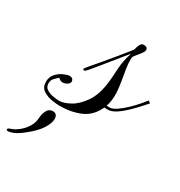

<svg xmlns="http://www.w3.org/2000/svg" viewBox="-263 -498 767 816"><g transform="rotate(30 120.0 -89.5)"><path d="M27.3 11.2Q12.2 11.2 -11.7 7.3Q-35.6 3.4 -54.4 -9.3Q-73.2 -22 -73.2 -48.8Q-73.2 -73.2 -58.3 -89.1Q-43.5 -105 -25.4 -112.8Q-7.3 -120.6 1.5 -120.6Q21.5 -120.6 21.5 -102.1Q21 -94.2 10.5 -87.6Q0 -81.1 -12.7 -81.1Q-18.6 -81.1 -24.2 -85.2Q-29.8 -89.4 -33.2 -91.3Q-38.6 -85.9 -49.6 -75.4Q-60.5 -64.9 -60.5 -48.3Q-60.5 -29.8 -45.7 -20.8Q-30.8 -11.7 -12.2 -9Q6.3 -6.3 16.1 -6.3Q36.6 -6.3 67.4 -22.7Q98.1 -39.1 124.8 -77.6Q151.4 -116.2 159.2 -182.6Q161.6 -206.1 163.8 -247.6Q166 -289.1 179.2 -327.1Q179.7 -328.6 179.7 -331.5Q161.1 -308.6 139.6 -282.2Q118.2 -255.9 98.4 -231.4Q78.6 -207 64.5 -189.9Q54.7 -178.2 50.3 -174.8Q45.9 -171.4 46.4 -171.4Q45.9 -171.4 42.7 -171.1Q39.6 -170.9 37.6 -174.3Q36.6 -176.8 42.2 -183.6Q47.9 -190.4 54.2 -198.2Q65.4 -210.9 88.9 -238.8Q112.3 -266.6 138.4 -298.3Q164.6 -330.1 183.6 -354.5Q186.5 -369.1 192.4 -380.9Q198.2 -392.6 209 -392.6Q228.5 -392.6 228.5 -376.5Q228 -367.2 206.1 -341.8Q192.9 -326.2 191.9 -321.5Q190.9 -316.9 190.9 -309.6Q190.4 -292 194.6 -265.9Q198.7 -239.7 203.6 -211.2Q208.5 -182.6 210 -156.7Q211.4 -118.2 201.2 -89.8Q209 -88.9 214.4 -88.9Q230 -88.9 250.2 -103Q270.5 -117.2 290.5 -136.7Q310.5 -156.2 325.4 -173.8Q340.3 -191.4 345.2 -198.2L356 -189.9Q347.7 -181.2 331.5 -162.8Q315.4 -144.5 294.9 -124.8Q274.4 -105 253.2 -91.1Q231.9 -77.1 212.9 -77.1Q208.5 -77.1 204.6 -77.4Q200.7 -77.6 196.8 -78.1Q173.8 -27.3 128.9 -8.1Q84 11.2 27.3 11.2ZM-108.4 214.4Q-115.7 214.4 -115.7 209.5Q-115.7 207 -113.5 204.6Q-111.3 202.1 -103.5 199.7Q-85.9 194.3 -67.6 179.9Q-49.3 165.5 -36.4 145.3Q-23.4 125 -22 102.1Q-20.5 76.7 -11.2 60.8Q-2 44.9 15.6 44.9Q38.1 44.9 38.1 70.8Q38.1 91.3 20.5 119.1Q2.9 147 -37.6 179.2Q-61 198.2 -79.1 206.3Q-97.2 214.4 -108.4 214.4Z"/></g></svg>

Font: Pinyon Script
Style: Regular
Weight: 400
Designer: Nicole Fally, Eben Sorkin
Foundry: Sorkin Type Co.
Version: Version 1.008; ttfautohint (v1.8.4.7-5d5b)